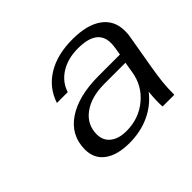

<svg xmlns="http://www.w3.org/2000/svg" viewBox="-95 -835 614 614"><g transform="rotate(-45 212.5 -528.0)"><path d="M66 -432Q66 -496 119 -532Q172 -568 264 -568H360L364 -592Q366 -608 366 -614Q366 -677 279 -677Q233 -677 200.5 -656.5Q168 -636 157 -601H108Q125 -653 171.5 -681.5Q218 -710 287 -710Q353 -710 389 -684Q425 -658 425 -610Q425 -594 423 -585L403 -469Q397 -433 394.5 -409.5Q392 -386 392 -354H339Q337 -379 341 -419Q314 -384 273 -365Q232 -346 182 -346Q127 -346 96.5 -368.5Q66 -391 66 -432ZM348 -501 354 -537H259Q199 -537 163 -510.5Q127 -484 127 -440Q127 -412 147 -396Q167 -380 202 -380Q258 -380 299 -414Q340 -448 348 -501Z"/></g></svg>

Font: Fahkwang Light
Style: Italic
Weight: 300
Italic angle: -10°
Version: Version 1.000; ttfautohint (v1.6)